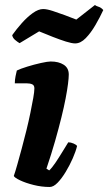

<svg xmlns="http://www.w3.org/2000/svg" viewBox="-20 -745 431 765"><path d="M178 0Q146 0 114 -8Q82 -16 60 -26.5Q38 -37 35 -44Q41 -61 49 -89.5Q57 -118 66.5 -153Q76 -188 85 -224.5Q94 -261 101 -295Q108 -329 112.5 -354.5Q117 -380 117 -393Q117 -405 108.5 -409Q100 -413 86 -413H39Q39 -427 42 -441.5Q45 -456 47 -464Q61 -471 88.5 -479.5Q116 -488 143 -494Q170 -500 182 -500Q214 -500 234 -487Q254 -474 254 -448Q254 -435 251 -411Q248 -387 241.5 -353Q235 -319 224.5 -276.5Q214 -234 199.5 -183Q185 -132 165 -73L176 -66Q187 -76 200.5 -96Q214 -116 228 -139Q242 -162 252 -178Q262 -178 273.5 -173Q285 -168 287 -163Q282 -142 270 -114.5Q258 -87 242 -60.5Q226 -34 209.5 -17Q193 0 178 0ZM279.4 -572Q266.1 -572 242.3 -579.5Q218.6 -587 190.5 -598Q162.5 -609 135.9 -620L58 -573Q49.5 -578 40 -586Q30.5 -594 28.6 -605Q45.7 -629 67 -653Q88.4 -677 110.7 -693Q133.1 -709 152.1 -709Q166.3 -709 189.6 -701.5Q212.9 -694 238.5 -684.5Q264.2 -675 284.1 -667L358.2 -725Q363 -721 372.9 -718Q382.9 -715 391.5 -705Q378.2 -676 360.1 -645Q342.1 -614 321.6 -593Q301.2 -572 279.4 -572Z"/></svg>

Font: Texturina 12pt Black
Style: Italic
Weight: 900
Italic angle: -11°
Designer: Guillermo Torres Carreño
Foundry: Omnibus-Type
Version: Version 1.002